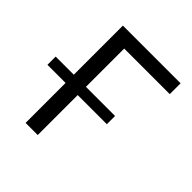

<svg xmlns="http://www.w3.org/2000/svg" viewBox="-159 -624 727 727"><g transform="rotate(45 204.5 -260.5)"><path d="M153 -214V0H88V-214H-9V-258H88V-521H397V-463H153V-258H309V-214Z"/></g></svg>

Font: Rising Sun Light
Style: Regular
Weight: 300
Designer: Matt McInerney, Pablo Impallari, Rodrigo Fuenzalida (Raleway font), Stephen Hutchings (Greek), Cristiano Sobral (main ch
Foundry: The Rising Sun Project Authors
Version: Version 4.327; ttfautohint (v1.8.4.7-5d5b-dirty)